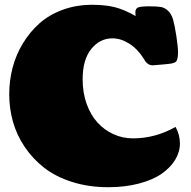

<svg xmlns="http://www.w3.org/2000/svg" viewBox="-20 -760 790 793"><path d="M427.2 13.2Q346.2 13.2 277.8 -8.5Q209.5 -30.3 162.4 -67.1Q115.2 -104 82 -153.3Q48.8 -202.6 33.4 -257.6Q18.1 -312.5 18.1 -370.6Q18.1 -426.8 32 -480.2Q45.9 -533.7 74.5 -580.8Q103 -627.9 143.1 -663.6Q183.1 -699.2 239.3 -719.7Q295.4 -740.2 360.4 -740.2Q414.1 -740.2 453.4 -730.5Q492.7 -720.7 540 -693.8Q539.1 -705.6 539.1 -709Q539.1 -724.1 550 -729Q561 -733.9 597.2 -733.9Q629.4 -733.9 645.3 -731Q661.1 -728 674.8 -714.8Q688.5 -701.7 695.1 -678.2Q701.7 -654.8 708.5 -610.4Q715.3 -564 715.3 -544.9Q715.3 -530.8 713.6 -522.2Q711.9 -513.7 709.2 -508.5Q706.5 -503.4 698.7 -500.7Q690.9 -498 684.6 -497.1Q678.2 -496.1 662.6 -494.6Q615.2 -490.2 611.3 -490.2Q587.9 -490.2 574.7 -516.1Q548.3 -558.1 513.9 -579.8Q479.5 -601.6 444.3 -601.6Q392.1 -601.6 356.7 -557.4Q321.3 -513.2 321.3 -432.1Q321.3 -377 337.9 -330.8Q354.5 -284.7 382.8 -253.7Q411.1 -222.7 449 -205.6Q486.8 -188.5 529.3 -188.5Q621.1 -188.5 705.1 -235.8Q723.1 -203.1 723.1 -167.5Q723.1 -132.3 703.6 -100.1Q684.1 -67.9 647.7 -42.5Q611.3 -17.1 554.2 -2Q497.1 13.2 427.2 13.2Z"/></svg>

Font: Coustard Black
Style: Regular
Weight: 900
Foundry: vernon adams
Version: Version 1.001;